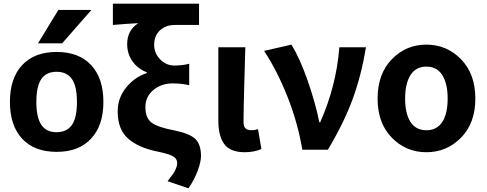

<svg xmlns="http://www.w3.org/2000/svg" viewBox="-20 -818 2660 1049"><path d="M207 -134.8Q233.4 -95.7 289.1 -95.7Q344.7 -95.7 372.6 -134.8Q400.4 -173.8 400.4 -260.7Q400.4 -347.7 372.6 -386.7Q344.7 -425.8 289.1 -425.8Q233.4 -425.8 206.1 -386.7Q178.7 -347.7 178.7 -260.7Q178.7 -173.8 207 -134.8ZM477.5 -60.5Q411.1 11.7 289.6 11.7Q168 11.7 101.1 -60.1Q34.2 -131.8 34.2 -261.2Q34.2 -390.6 101.1 -462.4Q168 -534.2 289.6 -534.2Q411.1 -534.2 478 -462.4Q544.9 -390.6 544.9 -261.2Q544.9 -131.8 477.5 -60.5ZM479.5 -763.7 319.3 -581.1H187.5L298.8 -763.7Z M1009.8 210.9 895.5 171.9Q917 144.5 925.8 131.8Q934.6 119.1 941.4 103Q948.2 86.9 948.2 73.2Q948.2 48.8 924.8 35.6Q901.4 22.5 835 8.8Q735.4 -11.7 679.2 -61.5Q623 -111.3 623 -210Q623 -282.2 668.9 -339.4Q714.8 -396.5 782.2 -418.9V-422.9Q731.4 -443.4 703.1 -483.9Q674.8 -524.4 674.8 -577.1Q674.8 -652.3 735.4 -691.4Q675.8 -688.5 596.7 -681.6V-797.9H1067.4V-681.6H935.5Q885.7 -681.6 854 -652.3Q822.3 -623 822.3 -573.2Q822.3 -527.3 855 -493.7Q887.7 -460 932.6 -460Q977.5 -460 1013.7 -469.7V-352.5Q971.7 -362.3 923.8 -362.3Q861.3 -362.3 817.9 -326.2Q774.4 -290 774.4 -232.4Q774.4 -171.9 809.6 -147Q844.7 -122.1 928.7 -106.4Q1015.6 -88.9 1046.9 -59.1Q1078.1 -29.3 1078.1 34.2Q1078.1 65.4 1060.5 113.8Q1043 162.1 1009.8 210.9Z M1317.4 13.7Q1238.3 13.7 1205.6 -30.3Q1172.9 -74.2 1172.9 -159.2V-559.6H1320.3Q1319.3 -524.4 1314.9 -369.1Q1310.5 -213.9 1310.5 -152.3Q1310.5 -127 1321.3 -116.7Q1332 -106.4 1355.5 -106.4Q1372.1 -106.4 1389.6 -112.3L1408.2 -3.9Q1368.2 13.7 1317.4 13.7Z M1771.5 0H1631.8Q1606.4 -149.4 1550.3 -290.5Q1494.1 -431.6 1422.9 -540L1572.3 -574.2Q1619.1 -498 1661.6 -375.5Q1704.1 -252.9 1724.6 -150.4H1729.5Q1817.4 -347.7 1834 -559.6H1979.5Q1954.1 -406.2 1907.2 -277.8Q1860.4 -149.4 1771.5 0Z M2043 -279.3Q2043 -414.1 2120.6 -494.1Q2198.2 -574.2 2309.6 -574.2Q2420.9 -574.2 2499 -494.1Q2577.1 -414.1 2577.1 -279.3Q2577.1 -145.5 2499 -65.9Q2420.9 13.7 2309.6 13.7Q2198.2 13.7 2120.6 -65.9Q2043 -145.5 2043 -279.3ZM2222.7 -151.9Q2252 -106.4 2309.6 -106.4Q2367.2 -106.4 2396.5 -151.9Q2425.8 -197.3 2425.8 -279.3Q2425.8 -361.3 2396.5 -407.7Q2367.2 -454.1 2309.6 -454.1Q2252 -454.1 2222.7 -407.7Q2193.4 -361.3 2193.4 -279.3Q2193.4 -197.3 2222.7 -151.9Z"/></svg>

Font: Gen Shin Gothic Bold
Style: Bold
Weight: 700
Designer: [Source Han Sans]
Ryoko NISHIZUKA  (kana & ideographs); Paul D. Hunt (Latin, Greek & Cyrillic); Wenlong ZHANG  (bopomofo
Version: Version 1.002.20150607